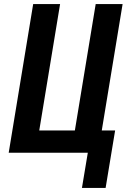

<svg xmlns="http://www.w3.org/2000/svg" viewBox="-20 -755 640 949"><path d="M502 174H385L414 0H23L144 -735H277L174 -110H350L453 -735H586L483 -110H549Z"/></svg>

Font: Iosevka Aile Extrabold
Style: Italic
Weight: 800
Italic angle: -9°
Designer: Belleve Invis
Foundry: Belleve Invis
Version: Version 31.1.0; ttfautohint (v1.8.4)